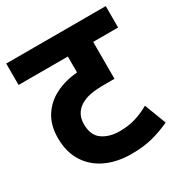

<svg xmlns="http://www.w3.org/2000/svg" viewBox="-149 -734 805 847"><g transform="rotate(-30 253.5 -311.0)"><path d="M507 -513H380V-325H332Q283 -325 254.5 -319Q226 -313 206 -300Q163 -273 163 -218Q163 -162 198 -137.5Q233 -113 285 -113Q328 -113 364 -123.5Q400 -134 437 -155L479 -45Q434 -24 387.5 -12Q341 0 280 0Q208 0 152 -26Q96 -52 64.5 -102Q33 -152 33 -223Q33 -288 62 -333Q91 -378 140.5 -402.5Q190 -427 251 -432V-513H0V-622H507Z"/></g></svg>

Font: Noto Sans Devanagari UI SemiCondensed
Style: Bold
Weight: 700
Width: 4
Designer: Jelle Bosma - Monotype Design Team
Foundry: Monotype Imaging Inc.
Version: Version 2.004; ttfautohint (v1.8.4.7-5d5b)